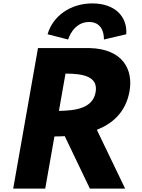

<svg xmlns="http://www.w3.org/2000/svg" viewBox="-20 -1107 834 1127"><path d="M203 -825 57.5 0H245.5L299.5 -306C316.3 -306.1 337 -306.5 360.1 -307.8L507.5 0H714.5L548.4 -345.1C637.6 -379.9 717.9 -445.9 740.2 -571C762.8 -697.9 702 -820.4 504 -825ZM325.9 -456 364.5 -675C473.5 -675 557.5 -656 541.1 -565C523.7 -468.2 417.8 -458 325.9 -456ZM379.8 -875C379.8 -875 408.9 -978 502.9 -978C596.9 -978 589.8 -875 589.8 -875L721.3 -906C728.1 -1013 651.2 -1087 522.2 -1087C393.2 -1087 290.1 -1013 259.3 -906Z"/></svg>

Font: Hussar Wysoki
Style: Obl
Weight: 700
Foundry: Cannot Into Space Fonts
Version: Version 0.92